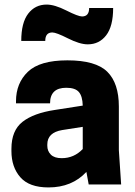

<svg xmlns="http://www.w3.org/2000/svg" viewBox="-20 -807 589 840"><path d="M368 0 358 -55Q295 13 192 13Q108 13 69 -31.5Q30 -76 30 -146V-156Q30 -236 78.5 -274Q127 -312 220 -326L342 -345Q341 -386 325 -404.5Q309 -423 270 -423Q199 -423 199 -355H50V-364Q50 -443 102 -493Q154 -543 275 -543Q399 -543 449.5 -493Q500 -443 500 -341V-150L510 0ZM370 -772H475Q475 -692 444.5 -652.5Q414 -613 364 -613Q329 -613 277.5 -639Q226 -665 209 -665Q178 -665 178 -628H73Q73 -708 103.5 -747.5Q134 -787 184 -787Q219 -787 270.5 -761Q322 -735 339 -735Q370 -735 370 -772ZM250 -115Q304 -115 342 -155V-252L252 -238Q187 -227 187 -175V-169Q187 -146 202.5 -130.5Q218 -115 250 -115Z"/></svg>

Font: Cooper Hewitt
Style: Bold
Weight: 711
Designer: Village Type and Design LLC
Foundry: Cooper Hewitt Smithsonian Design Museum
Version: 1.000